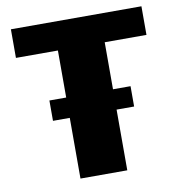

<svg xmlns="http://www.w3.org/2000/svg" viewBox="-80 -785 804 858"><g transform="rotate(-10 322.0 -355.5)"><path d="M140.1 -275.4V-367.7H508.3V-275.4ZM216.3 0V-581.1H25.9V-710.9H618.2V-581.1H428.7V0Z"/></g></svg>

Font: Comme Black
Style: Regular
Weight: 900
Version: Version 1.000;gftools[0.9.27]